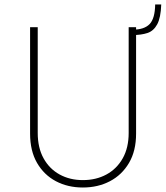

<svg xmlns="http://www.w3.org/2000/svg" viewBox="-20 -827 740 855"><path d="M148 -235Q148 -169 174 -122Q200 -75 245.5 -50Q291 -25 349 -25Q408 -25 454 -50Q500 -75 526.5 -122Q553 -169 553 -235V-706H586V-232Q586 -155 554.5 -101.5Q523 -48 469.5 -20Q416 8 349 8Q282 8 229 -20Q176 -48 145 -101.5Q114 -155 114 -232V-706H148ZM572 -695Q622 -695 646 -719.5Q670 -744 671 -807H698Q696 -748 680 -718.5Q664 -689 636.5 -680Q609 -671 572 -671Z"/></svg>

Font: Josefin Sans Thin ExtraLight
Style: Regular
Weight: 250
Version: Version 2.001